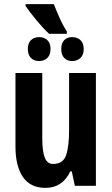

<svg xmlns="http://www.w3.org/2000/svg" viewBox="-20 -901 541 931"><path d="M241 -881Q253 -850 269 -814Q285 -778 304 -749V-737H218Q190 -763 157.5 -802Q125 -841 104 -872V-881ZM170 -721Q194 -721 209.5 -706.5Q225 -692 225 -663Q225 -635 209.5 -620Q194 -605 170 -605Q145 -605 130 -620Q115 -635 115 -663Q115 -692 130 -706.5Q145 -721 170 -721ZM330 -721Q354 -721 370 -706.5Q386 -692 386 -663Q386 -635 370 -620Q354 -605 330 -605Q306 -605 291.5 -620Q277 -635 277 -663Q277 -692 291.5 -706.5Q306 -721 330 -721ZM445 -547V0H343L328 -70H321Q283 10 200 10Q127 10 91 -43Q55 -96 55 -190V-547H185V-229Q185 -168 197 -137Q209 -106 237 -106Q286 -106 300.5 -148.5Q315 -191 315 -269V-547Z"/></svg>

Font: Noto Sans ExtraCondensed
Style: Bold
Weight: 700
Width: 2
Designer: Monotype Design Team
Foundry: Monotype Imaging Inc.
Version: Version 2.013; ttfautohint (v1.8.4.7-5d5b)